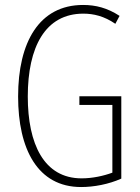

<svg xmlns="http://www.w3.org/2000/svg" viewBox="-20 -744 565 774"><path d="M300 -356V-321H433V-48C398 -35 353 -25 309 -25C157 -25 92 -164 92 -355C92 -554 162 -689 316 -689C357 -689 400 -679 445 -648L462 -680C413 -712 366 -724 315 -724C138 -724 53 -574 53 -355C53 -144 131 10 307 10C358 10 418 -1 469 -24V-356Z"/></svg>

Font: Noto Sans ExtraCondensed ExtraLight
Style: Regular
Weight: 200
Width: 2
Designer: Monotype Design Team
Foundry: Monotype Imaging Inc.
Version: Version 2.013